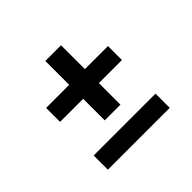

<svg xmlns="http://www.w3.org/2000/svg" viewBox="-136 -723 887 887"><g transform="rotate(-45 307.5 -279.5)"><path d="M256.4 -559.5H359V-403.6H509.7V-312.3H359V-171.3H256.4V-312.3H105.6V-403.6H256.4ZM105.6 -92.8H509.7V0H105.6Z"/></g></svg>

Font: Fira Code Fixed Medium
Style: Regular
Weight: 500
Monospace: yes
Designer: Carrois Corporate, Edenspiekermann AG, Nikita Prokopov
Foundry: Carrois Corporate, Edenspiekermann AG, Nikita Prokopov
Version: Version 5.002